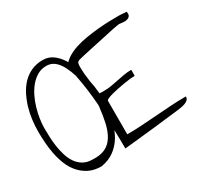

<svg xmlns="http://www.w3.org/2000/svg" viewBox="-134 -824 1066 1009"><g transform="rotate(-30 399.0 -319.5)"><path d="M17.6 -324.2Q17.6 -356.4 22 -392.6Q26.4 -428.7 36.6 -463.4Q46.9 -498 63 -529.8Q79.1 -561.5 102.1 -585.4Q125 -609.4 155.8 -623.5Q186.5 -637.7 225.6 -637.7Q259.8 -637.7 286.1 -618.7Q312.5 -599.6 332 -569.3Q335 -564.5 336.9 -560.5Q348.6 -572.3 363.3 -582Q389.6 -598.6 421.4 -608.9Q453.1 -619.1 489.3 -625Q525.4 -630.9 561 -634.3Q596.7 -637.7 629.9 -638.7Q663.1 -639.6 688.5 -639.6Q690.4 -639.6 697.3 -639.2Q704.1 -638.7 711.4 -638.2Q718.8 -637.7 725.6 -637.2Q732.4 -636.7 735.4 -636.7Q739.3 -616.2 730.5 -607.9Q721.7 -599.6 708.5 -598.1Q695.3 -596.7 681.2 -599.1Q667 -601.6 660.2 -599.6Q650.4 -598.6 629.4 -594.2Q608.4 -589.8 583 -584Q557.6 -578.1 528.8 -572.3Q500 -566.4 474.1 -560.5Q448.2 -554.7 427.7 -550.3Q407.2 -545.9 397.5 -543Q381.8 -538.1 379.9 -528.8Q377.9 -519.5 377.9 -507.8Q377.9 -488.3 379.9 -462.9L384.8 -422.9Q384.8 -420.9 384.8 -419.9Q393.6 -380.9 396.5 -343.8Q396.5 -341.8 396.5 -340.8L397.5 -336.9Q401.4 -335.9 411.1 -335.9H425.8Q449.2 -335.9 470.7 -339.8Q492.2 -343.8 513.7 -348.1Q535.2 -352.5 557.6 -356.4Q580.1 -360.4 603.5 -360.4V-324.2Q593.8 -324.2 575.7 -322.3Q557.6 -320.3 537.1 -316.9Q516.6 -313.5 494.6 -309.1Q472.7 -304.7 455.1 -299.8Q437.5 -294.9 426.8 -290Q416 -285.2 416 -280.3V-77.1Q461.9 -77.1 507.3 -80.1Q552.7 -83 598.6 -86.4Q644.5 -89.8 690.4 -92.8Q736.3 -95.7 782.2 -95.7Q782.2 -83 774.4 -75.7Q766.6 -68.4 755.9 -64.5Q745.1 -60.5 733.9 -58.6Q722.7 -56.6 715.8 -55.7Q712.9 -54.7 692.4 -52.7Q671.9 -50.8 641.1 -46.9Q610.4 -43 573.7 -39.1Q537.1 -35.2 500.5 -31.2Q463.9 -27.3 431.6 -23.9Q399.4 -20.5 378.9 -18.6Q376 -17.6 370.1 -17.6Q370.1 -73.2 368.2 -129.9Q359.4 -108.4 348.6 -89.8Q326.2 -53.7 293.9 -30.3Q261.7 -6.8 215.8 1Q171.9 1 140.6 -14.6Q109.4 -30.3 86.9 -55.7Q64.5 -81.1 50.8 -114.3Q37.1 -147.5 29.8 -183.6Q22.5 -219.7 20 -256.3Q17.6 -293 17.6 -324.2ZM54.7 -324.2Q54.7 -300.8 55.7 -271.5Q56.6 -242.2 61 -212.4Q65.4 -182.6 74.2 -153.8Q83 -125 98.1 -103Q113.3 -81.1 136.2 -67.4Q159.2 -53.7 191.4 -53.7Q238.3 -50.8 268.6 -65.4Q298.8 -80.1 317.4 -110.4Q335.9 -140.6 345.7 -183.6Q355.5 -226.6 361.3 -281.2V-288.1Q354.5 -384.8 335.9 -478.5Q326.2 -510.7 312.5 -537.1Q297.9 -566.4 276.9 -584Q255.9 -601.6 226.6 -601.6Q196.3 -601.6 171.9 -587.4Q147.5 -573.2 128.4 -550.3Q109.4 -527.3 95.2 -498Q81.1 -468.8 72.3 -438Q63.5 -407.2 59.1 -377.4Q54.7 -347.7 54.7 -324.2Z"/></g></svg>

Font: Annie Use Your Telescope
Style: Regular
Weight: 400
Designer: Kimberly Geswein
Foundry: Kimberly Geswein
Version: Version 1.002 2001